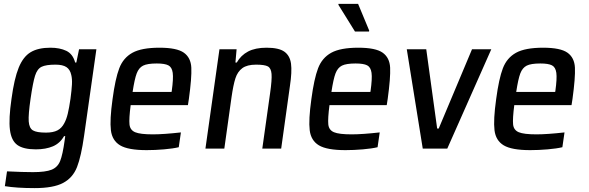

<svg xmlns="http://www.w3.org/2000/svg" viewBox="-20 -763 3024 986"><path d="M5 193 16 117Q99 121 149 121Q214 121 245 108.5Q276 96 289 63.5Q302 31 312 -42L315 -64H309Q288 -27 251.5 -11.5Q215 4 164 4Q100 4 69 -18.5Q38 -41 31 -96.5Q24 -152 39 -255Q53 -359 76 -415.5Q99 -472 137.5 -495Q176 -518 239 -518Q287 -518 320.5 -502Q354 -486 366 -442H372L386 -510H475L412 -67Q397 40 375.5 95Q354 150 304 176.5Q254 203 158 203Q65 203 5 193ZM310 -130Q321 -150 328 -179Q335 -208 342 -256Q348 -301 349.5 -329.5Q351 -358 346 -378Q340 -406 321 -418.5Q302 -431 265 -431Q216 -431 193.5 -420Q171 -409 160 -374Q149 -339 137 -256Q125 -174 127.5 -139.5Q130 -105 149 -93.5Q168 -82 216 -82Q253 -82 275 -93.5Q297 -105 310 -130Z M945 -223H651Q642 -153 645 -124Q648 -95 674 -84Q700 -73 765 -73Q819 -73 909 -83L898 -7Q869 0 822.5 4Q776 8 733 8Q638 8 597 -16.5Q556 -41 549.5 -94Q543 -147 558 -254Q572 -359 592.5 -412.5Q613 -466 660 -492Q707 -518 799 -518Q888 -518 924 -492.5Q960 -467 962.5 -415.5Q965 -364 950 -255ZM661 -291H861L862 -296Q871 -360 867 -389Q863 -418 844.5 -427.5Q826 -437 785 -437Q737 -437 715 -426Q693 -415 682 -386Q671 -357 661 -291Z M1367 -284Q1377 -354 1374.5 -383.5Q1372 -413 1355.5 -422Q1339 -431 1295 -431Q1249 -431 1224.5 -413Q1200 -395 1189 -361Q1178 -327 1169 -264L1132 0H1035L1107 -510H1195L1189 -442H1196Q1217 -479 1254 -498.5Q1291 -518 1349 -518Q1412 -518 1440.5 -497.5Q1469 -477 1474.5 -436Q1480 -395 1469 -322L1424 0H1327Z M1564 0ZM1966 -223H1672Q1663 -153 1666 -124Q1669 -95 1695 -84Q1721 -73 1786 -73Q1840 -73 1930 -83L1919 -7Q1890 0 1843.5 4Q1797 8 1754 8Q1659 8 1618 -16.5Q1577 -41 1570.5 -94Q1564 -147 1579 -254Q1593 -359 1613.5 -412.5Q1634 -466 1681 -492Q1728 -518 1820 -518Q1909 -518 1945 -492.5Q1981 -467 1983.5 -415.5Q1986 -364 1971 -255ZM1682 -291H1882L1883 -296Q1892 -360 1888 -389Q1884 -418 1865.5 -427.5Q1847 -437 1806 -437Q1758 -437 1736 -426Q1714 -415 1703 -386Q1692 -357 1682 -291ZM1803 -601 1718 -738V-743H1819L1876 -606L1875 -601Z M2151 0 2069 -510H2169L2225 -103H2233L2404 -510H2503L2277 0Z M2915 -223H2621Q2612 -153 2615 -124Q2618 -95 2644 -84Q2670 -73 2735 -73Q2789 -73 2879 -83L2868 -7Q2839 0 2792.5 4Q2746 8 2703 8Q2608 8 2567 -16.5Q2526 -41 2519.5 -94Q2513 -147 2528 -254Q2542 -359 2562.5 -412.5Q2583 -466 2630 -492Q2677 -518 2769 -518Q2858 -518 2894 -492.5Q2930 -467 2932.5 -415.5Q2935 -364 2920 -255ZM2631 -291H2831L2832 -296Q2841 -360 2837 -389Q2833 -418 2814.5 -427.5Q2796 -437 2755 -437Q2707 -437 2685 -426Q2663 -415 2652 -386Q2641 -357 2631 -291Z"/></svg>

Font: Assailand Medium
Style: Italic
Weight: 500
Italic angle: -8°
Designer: Hector Gatti with collaboration of the Omnibus-Type team
Foundry: Omnibus-Type
Version: Version 0.072;October 19, 2019;FontCreator 12.0.0.2547 64-bi